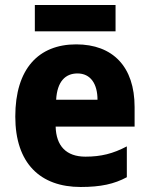

<svg xmlns="http://www.w3.org/2000/svg" viewBox="-20 -736 596 766"><path d="M441 -716H119V-611H441ZM284 -559C134 -559 41 -462 41 -271C41 -84 141 10 302 10C382 10 436 -2 486 -29V-152C431 -123 383 -111 321 -111C244 -111 204 -154 202 -231H517V-309C517 -470 430 -559 284 -559ZM289 -443C341 -443 369 -402 369 -338H204C208 -411 241 -443 289 -443Z"/></svg>

Font: Noto Sans Lao SemiCondensed ExtraBold
Style: Regular
Weight: 800
Width: 4
Designer: Monotype Design Team
Foundry: Monotype Imaging Inc.
Version: Version 2.003